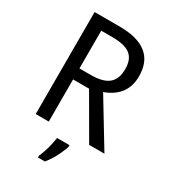

<svg xmlns="http://www.w3.org/2000/svg" viewBox="-221 -829 1042 1164"><g transform="rotate(30 300.0 -246.5)"><path d="M182.1 -294.9V0H90.8V-713.9H265.1Q519 -713.9 519 -511.2Q519 -371.1 377.9 -319.8L571.8 0H464.8L293.9 -294.9ZM182.1 -372.1H262.2Q345.7 -372.1 385.3 -404.3Q424.8 -436.5 424.8 -506.8Q424.8 -575.7 385.7 -606Q346.7 -636.2 259.8 -636.2H182.1ZM234.4 208Q264.6 139.6 275.4 61H362.3V70.8Q362.3 81.5 338.9 131.3Q315.4 181.2 282.7 221.2H234.4Z"/></g></svg>

Font: Apple Sans Adjectives
Style: Regular
Weight: 400
Monospace: yes
Foundry: Apple Sans Adjectives
Version: Version 0.01